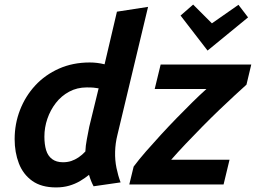

<svg xmlns="http://www.w3.org/2000/svg" viewBox="-20 -806 1118 839"><path d="M225 13Q161 13 121 -15.5Q81 -44 62.5 -92Q44 -140 44 -198Q44 -265 67.5 -325.5Q91 -386 134 -432.5Q177 -479 237.5 -506Q298 -533 372 -533Q389 -533 405 -531Q421 -529 437 -525L491 -755L627 -776L493 -216Q484 -180 483 -143Q482 -106 489 -72Q496 -38 507 -9L389 8Q383 -3 378 -15.5Q373 -28 369 -42Q352 -28 330 -15Q308 -2 282 5.5Q256 13 225 13ZM255 -97Q275 -97 291.5 -102.5Q308 -108 323.5 -118.5Q339 -129 353 -144Q354 -169 359.5 -197.5Q365 -226 370 -252L411 -420Q398 -422 389 -423Q380 -424 359 -424Q317 -424 282.5 -405.5Q248 -387 224 -356Q200 -325 187 -287Q174 -249 174 -209Q174 -175 181.5 -150Q189 -125 207.5 -111Q226 -97 255 -97ZM545 0 564 -78Q587 -109 618 -144.5Q649 -180 683.5 -217.5Q718 -255 753 -291Q788 -327 821 -359.5Q854 -392 882 -417H656L682 -524H1078L1057 -436Q1037 -418 1006.5 -390Q976 -362 939.5 -327Q903 -292 865 -253.5Q827 -215 791.5 -177.5Q756 -140 728 -108H983L957 0ZM887 -585 769 -738 824 -786 906 -704 1022 -785 1064 -730Z"/></svg>

Font: Ubuntu Sans
Style: Bold Italic
Weight: 700
Italic angle: -13.5°
Designer: Dalton Maag Ltd
Foundry: Dalton Maag Ltd
Version: Version 1.006